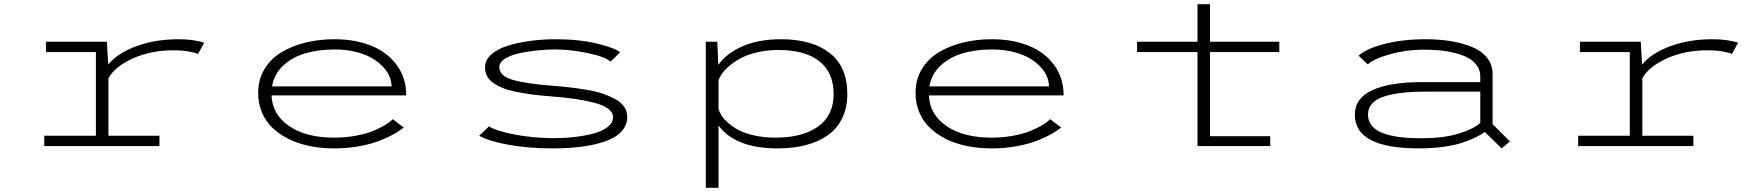

<svg xmlns="http://www.w3.org/2000/svg" viewBox="-20 -700 8440 920"><path d="M499.5 -49.5H744V0H192V-49.5H439.5V-450.5H200.5V-500H492L498.5 -391Q543.5 -445.5 633.8 -478.8Q724 -512 836.5 -512Q906 -512 958.5 -495.5L929 -441.5Q916.5 -447.5 884.8 -453.2Q853 -459 812 -459Q703.5 -459 617.5 -420.5Q531.5 -382 499.5 -325Z M1914.5 -89Q1896 -73.5 1868 -57.8Q1840 -42 1798.8 -25.8Q1757.5 -9.5 1700.5 0.8Q1643.5 11 1581.5 11Q1520 11 1465.2 0Q1410.5 -11 1365.2 -33Q1320 -55 1286.8 -86.5Q1253.5 -118 1235.2 -161Q1217 -204 1217 -255Q1217 -318 1246.5 -367.8Q1276 -417.5 1326.8 -448.5Q1377.5 -479.5 1442.8 -495.8Q1508 -512 1582.5 -512Q1682 -512 1759.2 -480.8Q1836.5 -449.5 1881.5 -387.8Q1926.5 -326 1926.5 -243H1281Q1285 -151 1365.5 -95.8Q1446 -40.5 1581.5 -40.5Q1635.5 -40.5 1684.2 -49.5Q1733 -58.5 1767.2 -72.5Q1801.5 -86.5 1825 -100.8Q1848.5 -115 1862 -129ZM1583.5 -463Q1505.5 -463 1442.8 -444.5Q1380 -426 1336.8 -385.5Q1293.5 -345 1283.5 -286H1856.5Q1856 -311.5 1845 -336.5Q1834 -361.5 1811.2 -384.2Q1788.5 -407 1756.8 -424.5Q1725 -442 1680.2 -452.5Q1635.5 -463 1583.5 -463Z M2628 11Q2515 11 2420 -5.8Q2325 -22.5 2276 -49.5L2323 -94.5Q2361 -71 2450.5 -54.5Q2540 -38 2631 -38Q2684 -38 2732.8 -43.5Q2781.5 -49 2824 -60.2Q2866.5 -71.5 2892 -91.8Q2917.5 -112 2917.5 -138.5Q2917.5 -161.5 2894.2 -179Q2871 -196.5 2826.8 -208Q2782.5 -219.5 2732.5 -226.5Q2682.5 -233.5 2616 -238.5Q2567 -242.5 2530 -247.2Q2493 -252 2455.5 -259.5Q2418 -267 2392 -277.2Q2366 -287.5 2345.2 -301.5Q2324.5 -315.5 2314.2 -335Q2304 -354.5 2304 -378.5Q2304 -412 2333.5 -438.5Q2363 -465 2412.2 -480.5Q2461.5 -496 2520.2 -504Q2579 -512 2643.5 -512Q2756 -512 2843.5 -490.5Q2931 -469 2951 -449L2905 -404.5Q2883 -427 2798.8 -445Q2714.5 -463 2641.5 -463Q2602.5 -463 2560.5 -459Q2518.5 -455 2474 -446Q2429.5 -437 2401 -419.5Q2372.5 -402 2372.5 -378Q2372.5 -336.5 2436.5 -317.5Q2500.5 -298.5 2634 -288.5Q2679 -285 2714.8 -280.8Q2750.5 -276.5 2793.8 -269.2Q2837 -262 2868.8 -251Q2900.5 -240 2928.2 -225Q2956 -210 2970.8 -188.2Q2985.5 -166.5 2985.5 -140Q2985.5 -100 2957.8 -70Q2930 -40 2880.2 -22.8Q2830.5 -5.5 2767.8 2.8Q2705 11 2628 11Z M3362 -500H3417L3422 -389Q3460 -444 3537.5 -478Q3615 -512 3722 -512Q3871 -512 3955.5 -446.2Q4040 -380.5 4040 -249.5Q4040 -183.5 4015.2 -133Q3990.5 -82.5 3945.5 -51.2Q3900.5 -20 3840.5 -4.5Q3780.5 11 3706.5 11Q3600 11 3529 -18.5Q3458 -48 3423 -99V200H3362ZM3710 -460.5Q3657 -460.5 3610.5 -449.8Q3564 -439 3532.8 -422.8Q3501.5 -406.5 3477.2 -386.2Q3453 -366 3440.2 -348Q3427.5 -330 3423 -314.5V-177Q3427.5 -161.5 3438.5 -144.8Q3449.5 -128 3471.5 -109Q3493.5 -90 3523 -75Q3552.5 -60 3597.5 -50.2Q3642.5 -40.5 3695.5 -40.5Q3827 -40.5 3900.8 -94.2Q3974.5 -148 3974.5 -249.5Q3974.5 -352 3906.5 -406.2Q3838.5 -460.5 3710 -460.5Z M5064.5 -89Q5046 -73.5 5018 -57.8Q4990 -42 4948.8 -25.8Q4907.5 -9.5 4850.5 0.8Q4793.5 11 4731.5 11Q4670 11 4615.2 0Q4560.5 -11 4515.2 -33Q4470 -55 4436.8 -86.5Q4403.5 -118 4385.2 -161Q4367 -204 4367 -255Q4367 -318 4396.5 -367.8Q4426 -417.5 4476.8 -448.5Q4527.5 -479.5 4592.8 -495.8Q4658 -512 4732.5 -512Q4832 -512 4909.2 -480.8Q4986.5 -449.5 5031.5 -387.8Q5076.5 -326 5076.5 -243H4431Q4435 -151 4515.5 -95.8Q4596 -40.5 4731.5 -40.5Q4785.5 -40.5 4834.2 -49.5Q4883 -58.5 4917.2 -72.5Q4951.5 -86.5 4975 -100.8Q4998.5 -115 5012 -129ZM4733.5 -463Q4655.5 -463 4592.8 -444.5Q4530 -426 4486.8 -385.5Q4443.5 -345 4433.5 -286H5006.5Q5006 -311.5 4995 -336.5Q4984 -361.5 4961.2 -384.2Q4938.5 -407 4906.8 -424.5Q4875 -442 4830.2 -452.5Q4785.5 -463 4733.5 -463Z M5428.5 -450.5V-500H5718V-680H5778V-500H6110V-450.5H5778V-47.5H6066.5V0H5718V-450.5Z M6813 -512Q6877 -512 6932.5 -502.8Q6988 -493.5 7033.8 -474.8Q7079.5 -456 7105.8 -423Q7132 -390 7132 -346V-105L7215 -22.5L7175.5 11L7094.5 -68Q7077.5 -55 7053.5 -43Q7029.5 -31 6991.5 -17.8Q6953.5 -4.5 6897.8 3.2Q6842 11 6777.5 11Q6472 11 6472 -150Q6472 -230 6556 -268.2Q6640 -306.5 6795 -306.5H7073V-334Q7073 -363 7057 -385.8Q7041 -408.5 7015 -422.5Q6989 -436.5 6952.8 -445.8Q6916.5 -455 6879.2 -458.5Q6842 -462 6800.5 -462Q6719 -462 6641.5 -440.5Q6564 -419 6534 -391.5L6490 -433Q6525.5 -466.5 6613 -489.2Q6700.5 -512 6813 -512ZM6795 -37.5Q6892.5 -37.5 6965.5 -58.8Q7038.5 -80 7073 -111V-261H6815.5Q6748 -261 6697.8 -255.2Q6647.5 -249.5 6610.2 -237Q6573 -224.5 6554 -203Q6535 -181.5 6535 -151.5Q6535 -125 6548.2 -105Q6561.5 -85 6584.2 -72.2Q6607 -59.5 6640.8 -51.5Q6674.5 -43.5 6711.8 -40.5Q6749 -37.5 6795 -37.5Z M7849.5 -49.5H8094V0H7542V-49.5H7789.5V-450.5H7550.5V-500H7842L7848.5 -391Q7893.5 -445.5 7983.8 -478.8Q8074 -512 8186.5 -512Q8256 -512 8308.5 -495.5L8279 -441.5Q8266.5 -447.5 8234.8 -453.2Q8203 -459 8162 -459Q8053.5 -459 7967.5 -420.5Q7881.5 -382 7849.5 -325Z"/></svg>

Font: League Mono Extended UltraLight
Style: Regular
Weight: 200
Width: 9
Designer: Tyler Finck
Foundry: The League of Moveable Type / Tyler Finck
Version: Version 2.210